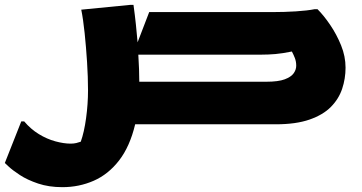

<svg xmlns="http://www.w3.org/2000/svg" viewBox="-60 -514 1499 794"><path d="M40 -12Q67 20 100.5 40.5Q134 61 169 70.5Q204 80 232 80Q245 80 255.5 77.5Q266 75 274 72Q288 33 296 -25.5Q304 -84 304 -140Q304 -195 300 -257.5Q296 -320 290 -377.5Q284 -435 276 -474L480 -494H492Q498 -451 502 -412.5Q506 -374 509 -339L557 -464H1065Q1116 -464 1163.5 -467Q1211 -470 1241 -476H1253Q1279 -450 1305.5 -411Q1332 -372 1350.5 -326.5Q1369 -281 1369 -234Q1369 -189 1355 -147Q1341 -105 1308.5 -72Q1276 -39 1220 -19.5Q1164 0 1081 0H499Q477 92 432.5 149.5Q388 207 327.5 233.5Q267 260 198 260Q142 260 97.5 245Q53 230 22.5 210Q-8 190 -24 175Q-40 160 -40 160L28 -12ZM1021 -288H512Q514 -256 515 -228Q516 -200 516 -176H1041Q1091 -176 1117.5 -186Q1144 -196 1154.5 -211Q1165 -226 1165 -242Q1165 -260 1159 -275Q1153 -290 1147 -301Q1108 -293 1079 -290.5Q1050 -288 1021 -288Z"/></svg>

Font: Kufam Black
Style: Regular
Weight: 900
Designer: Wael Morcos, Artur Schmal
Foundry: Original Type
Version: Version 1.301; ttfautohint (v1.8.3)